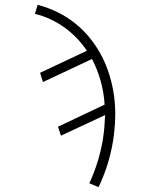

<svg xmlns="http://www.w3.org/2000/svg" viewBox="-20 -558 640 791"><path d="M386 213 348 197Q368 154 382 108.5Q396 63 404 16Q404 15 404 15Q404 15 404 15Q408 -10 410 -34.5Q412 -59 413 -84L231 1L219 -36L411 -127Q408 -177 394.5 -225Q381 -273 359 -315L157 -220L145 -258L338 -349Q320 -376 296.5 -400.5Q273 -425 246 -444.5Q219 -464 188 -478.5Q157 -493 124 -501L135 -538Q178 -527 217.5 -507.5Q257 -488 290.5 -461Q324 -434 351 -400.5Q378 -367 398 -329Q418 -291 431 -248.5Q444 -206 450 -162Q456 -118 454.5 -71Q453 -24 446 21Q438 71 423 119Q408 167 386 213Z"/></svg>

Font: Iosevka Slab XLtExObl
Style: Regular
Weight: 200
Width: 7
Italic angle: -9°
Monospace: yes
Designer: Belleve Invis
Foundry: Belleve Invis
Version: Version 11.1.1; ttfautohint (v1.8.3)